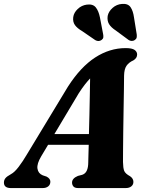

<svg xmlns="http://www.w3.org/2000/svg" viewBox="-46 -958 750 978"><path d="M164 -162Q141 -123.5 144.8 -99Q148.5 -74.5 171.5 -65L191 -58.5Q210.5 -48.5 210.5 -32.5Q210.5 -17.5 199.8 -8.8Q189 0 171 0H10Q-26 0 -26 -28Q-26 -40 -19 -49.5Q-12 -59 10 -71Q28 -80.5 49 -108Q70 -135.5 92 -173L300 -516.5Q364.5 -617 438.5 -665Q512.5 -713 594 -713Q626.5 -713 639.5 -703.8Q652.5 -694.5 652.5 -680.5Q652.5 -662 633.5 -650.5Q611.5 -641 599 -623.8Q586.5 -606.5 586 -572Q586 -547 585.2 -500.8Q584.5 -454.5 583.5 -399Q582.5 -343.5 581.8 -289.2Q581 -235 580.8 -192.8Q580.5 -150.5 580.5 -133Q581 -102.5 586.5 -88Q592 -73.5 617 -60Q633.5 -48.5 633.5 -31.5Q633.5 -17.5 623 -8.8Q612.5 0 593.5 0H353Q335 0 328 -8.2Q321 -16.5 321 -28Q321 -49.5 351 -62L372.5 -67.5Q389 -73 396.2 -89.2Q403.5 -105.5 403.5 -130Q404 -145 404.5 -168.5Q405 -192 406 -220.5H199ZM355.5 -483.5 231 -275H407Q408.5 -322 409.5 -373.2Q410.5 -424.5 411.5 -472.5Q412.5 -520.5 413 -558.5Q401.5 -546.5 387.2 -528.5Q373 -510.5 355.5 -483.5ZM636.5 -869.5 650.5 -782.5Q651.5 -773.5 650 -766.5Q648.5 -759.5 640.5 -754Q633 -749 624.2 -749.5Q615.5 -750 609 -754.5L544 -802.5Q520 -818 509.5 -835.2Q499 -852.5 502.5 -877Q507 -899.5 527.5 -917.8Q548 -936 575.5 -938Q606 -940.5 619 -921.5Q632 -902.5 636.5 -869.5ZM463 -869.5 479.5 -783Q481 -775 480.2 -767.8Q479.5 -760.5 471.5 -754.5Q456.5 -744 439.5 -753.5L372.5 -799.5Q347.5 -814 335.8 -830.2Q324 -846.5 327 -870.5Q330 -893.5 349.8 -912.2Q369.5 -931 396.5 -934.5Q427.5 -938.5 442 -920.2Q456.5 -902 463 -869.5Z"/></svg>

Font: Fraunces 9pt S000
Style: Bold Italic
Weight: 700
Italic angle: -16°
Version: Version 1.000; ttfautohint (v1.8.3)